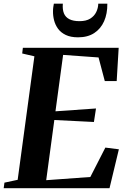

<svg xmlns="http://www.w3.org/2000/svg" viewBox="-34 -996 673 1016"><path d="M-14.5 0 -10.5 -29.5 59.5 -44.5 148 -698 83.5 -713 87 -743H594L583.5 -567H520.5L487.5 -692L300 -705.5L259.5 -407L474 -422L463 -350.5L253.5 -361L210.5 -42.5L444 -59.5L523.5 -215L595 -206L545.5 0ZM379 -798.5Q340 -798.5 314 -811Q288 -823.5 273.2 -843.8Q258.5 -864 252.2 -888.5Q246 -913 246.5 -936.5Q246.5 -949 248 -958.8Q249.5 -968.5 251 -976.5H298.5Q296 -946 304.2 -925.5Q312.5 -905 333 -894.5Q353.5 -884 386.5 -884Q422 -884 443.5 -897.5Q465 -911 475.2 -932.2Q485.5 -953.5 486 -976.5H534Q534.5 -923.5 516.8 -883.5Q499 -843.5 464.5 -821Q430 -798.5 379 -798.5Z"/></svg>

Font: Merriweather 96pt
Style: Bold Italic
Weight: 700
Italic angle: -7.8°
Version: Version 2.101